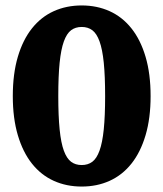

<svg xmlns="http://www.w3.org/2000/svg" viewBox="-20 -674 600 705"><path d="M280 11Q224 11 177.5 -10Q131 -31 97.5 -73Q64 -115 45.5 -177.5Q27 -240 27 -321Q27 -403 45.5 -465.5Q64 -528 97.5 -570Q131 -612 177.5 -633Q224 -654 280 -654Q336 -654 382.5 -633Q429 -612 462.5 -570Q496 -528 514.5 -465.5Q533 -403 533 -321Q533 -240 514.5 -177.5Q496 -115 462.5 -73Q429 -31 382.5 -10Q336 11 280 11ZM280 -68Q303 -68 319 -80Q335 -92 345.5 -121Q356 -150 361 -199Q366 -248 366 -321Q366 -395 361 -444Q356 -493 345.5 -522Q335 -551 319 -563Q303 -575 280 -575Q257 -575 241 -563Q225 -551 214.5 -522Q204 -493 199 -444Q194 -395 194 -321Q194 -248 199 -198.5Q204 -149 214.5 -120.5Q225 -92 241 -80Q257 -68 280 -68Z"/></svg>

Font: Roboto Serif SemiCondensed
Style: Bold
Weight: 700
Width: 4
Designer: Greg Gazdowicz
Foundry: Commercial Type
Version: Version 1.007